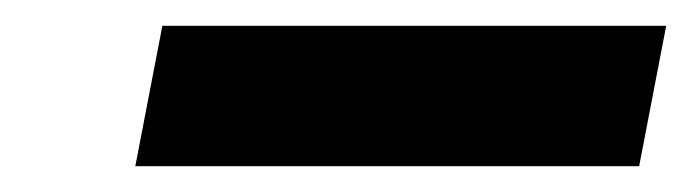

<svg xmlns="http://www.w3.org/2000/svg" viewBox="-20 -759 537 149"><path d="M106 -739H497L476 -630H85Z"/></svg>

Font: Albert Sans ExtraBold
Style: Italic
Weight: 800
Italic angle: -11.25°
Designer: Andreas Rasmussen
Foundry: a.Foundry
Version: Version 1.025